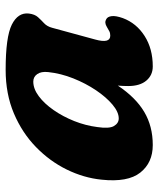

<svg xmlns="http://www.w3.org/2000/svg" viewBox="36 -558 535 646"><g transform="rotate(-90 303.0 -234.5)"><path d="M493.5 -181Q479.5 -130.5 506.5 -130.5Q515.5 -130.5 521.5 -133.8Q527.5 -137 536 -142Q550.5 -151 562 -144Q570.5 -139.5 572.2 -125.8Q574 -112 565.5 -88Q548.5 -42.5 505.5 -15Q462.5 12.5 403 12.5Q373.5 12.5 355.2 -9.2Q337 -31 337 -70Q337 -88.5 338.5 -105Q298.5 -45 250 -16.2Q201.5 12.5 138.5 12.5Q79 12.5 45.8 -29.5Q12.5 -71.5 22 -160Q28 -219.5 56 -276.8Q84 -334 131.8 -380.5Q179.5 -427 245 -454.8Q310.5 -482.5 391.5 -482.5Q502 -482.5 543.5 -461.8Q585 -441 581 -404.5Q578.5 -384.5 568.8 -373.8Q559 -363 548.2 -353Q537.5 -343 533 -326ZM199 -174Q193 -134 202.5 -118Q212 -102 228 -102Q249.5 -102 274.5 -123Q299.5 -144 322.8 -178.5Q346 -213 362.8 -255Q379.5 -297 384 -339.5Q386.5 -363 377.2 -376.2Q368 -389.5 352 -389.5Q327.5 -389.5 302.8 -371Q278 -352.5 256.2 -321.2Q234.5 -290 219.2 -251.8Q204 -213.5 199 -174Z"/></g></svg>

Font: Fraunces 9pt S100
Style: Bold Italic
Weight: 700
Italic angle: -16°
Version: Version 1.000; ttfautohint (v1.8.3)